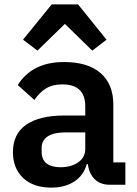

<svg xmlns="http://www.w3.org/2000/svg" viewBox="-20 -843 624 876"><path d="M216 -823H336L466 -662L401 -612L276 -734L151 -612L85 -662ZM39 -149Q39 -232 99.5 -274Q160 -316 274 -316H369V-358Q369 -458 264 -458Q219 -458 189 -439Q159 -420 137 -387L61 -455Q127 -560 272 -560Q381 -560 439 -509.5Q497 -459 497 -366V-102H552V0H481Q438 0 412 -25.5Q386 -51 381 -94H376Q361 -42 318.5 -14.5Q276 13 214 13Q132 13 85.5 -31Q39 -75 39 -149ZM369 -164V-239H280Q226 -239 198 -221Q170 -203 170 -168V-150Q170 -115 192.5 -97.5Q215 -80 256 -80Q305 -80 337 -102.5Q369 -125 369 -164Z"/></svg>

Font: IBM Plex Sans JP SemiBold
Style: Regular
Weight: 600
Designer: Mike Abbink; Paul van der Laan; Pieter van Rosmalen; Wujin Sim; Yejin Wi; Jinhee Kim; Boomi Park; Yona Kim; Kichan Ma
Foundry: Sandoll Inc.
Version: Version 1.001